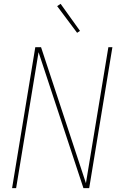

<svg xmlns="http://www.w3.org/2000/svg" viewBox="-20 -981 640 1001"><path d="M43 0 164 -735H194L428 -26L545 -735H566L445 0H415L181 -709L64 0ZM382 -810 278 -949 296 -961 397 -820Z"/></svg>

Font: Iosevka SS04 Th Ex Obl
Style: Regular
Weight: 100
Width: 7
Italic angle: -9°
Monospace: yes
Designer: Belleve Invis
Foundry: Belleve Invis
Version: Version 19.0.0; ttfautohint (v1.8.4)